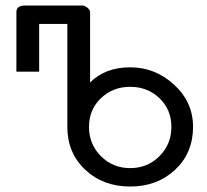

<svg xmlns="http://www.w3.org/2000/svg" viewBox="-20 -684 747 692"><path d="M304.7 -386.7Q359.4 -441.4 449.2 -441.4Q539.1 -441.4 607.4 -378.9Q675.8 -316.4 675.8 -226.6Q675.8 -132.8 611.3 -72.3Q546.9 -11.7 449.2 -11.7Q351.6 -11.7 287.1 -72.3Q222.7 -132.8 222.7 -226.6V-597.7H121.1V-425.8H39.1V-640.6Q39.1 -664.1 70.3 -664.1H277.3Q285.2 -664.1 294.9 -656.2Q304.7 -648.4 304.7 -640.6ZM449.2 -78.1Q511.7 -78.1 554.7 -121.1Q597.7 -164.1 597.7 -226.6Q597.7 -289.1 554.7 -330.1Q511.7 -371.1 449.2 -371.1Q386.7 -371.1 343.8 -330.1Q300.8 -289.1 300.8 -226.6Q300.8 -164.1 343.8 -121.1Q386.7 -78.1 449.2 -78.1Z"/></svg>

Font: 和音 by 宁静之雨，公众号njzyshare
Style: Regular
Weight: 400
Designer: Steve Matteson
Foundry: Ascender Corporation
Version: Version 6.00;June 8, 2018;FontCreator 11.0.0.2388 32-bit